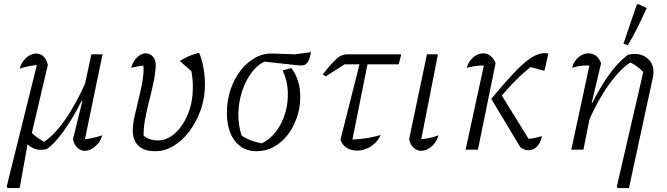

<svg xmlns="http://www.w3.org/2000/svg" viewBox="-20 -763 3401 979"><path d="M133 -95Q152 -74 174.5 -58.5Q197 -43 214 -35H196Q252 -67 311 -151Q370 -235 424 -359L436 -332Q414 -284 392 -240.5Q370 -197 347.5 -160Q325 -123 303 -92.5Q281 -62 260 -39.5Q239 -17 218 -3Q183 7 151 -6.5Q119 -20 106 -50ZM352 -53 400 -248 395 -250 446 -486H503L407 -24L393 -52Q422 -53 448 -58.5Q474 -64 501 -73Q494 -47 479 -30Q464 -13 447 -3.5Q430 6 413 6Q392 6 375.5 -8.5Q359 -23 352 -53ZM79 196H19L14 189L175 -460L200 -434Q165 -432 135 -427Q105 -422 80 -413Q88 -439 102 -456Q116 -473 132.5 -481.5Q149 -490 165 -490Q185 -490 201 -476Q217 -462 224 -432L135 -54H125L82 188Z M772 8Q715 8 686 -19.5Q657 -47 657 -99Q657 -129 665.5 -167Q674 -205 684.5 -247.5Q695 -290 703.5 -332.5Q712 -375 712 -414Q712 -421 711 -430.5Q710 -440 708 -449L739 -429Q726 -430 713.5 -429Q701 -428 685 -425Q669 -422 649 -417Q654 -438 666 -455Q678 -472 693 -481.5Q708 -491 722 -491Q744 -491 759 -475Q774 -459 774 -434Q774 -404 767.5 -368.5Q761 -333 752 -295Q743 -257 733.5 -219Q724 -181 718 -145Q712 -109 712 -79Q712 -71 712.5 -65Q713 -59 714 -56L702 -81Q721 -62 741 -54.5Q761 -47 787 -47Q820 -47 851 -67Q882 -87 907 -123Q932 -159 947 -205.5Q962 -252 963 -306Q964 -332 962 -354.5Q960 -377 956 -400L897 -452Q919 -466 941.5 -476Q964 -486 995 -494Q1009 -464 1017 -419Q1025 -374 1025 -330Q1025 -263 1003.5 -202.5Q982 -142 946 -94Q910 -46 865 -19Q820 8 772 8Z M1289 8Q1218 8 1177.5 -44.5Q1137 -97 1137 -189Q1137 -251 1155.5 -306Q1174 -361 1206.5 -403Q1239 -445 1281.5 -468.5Q1324 -492 1371 -490L1483 -486L1566 -497Q1561 -469 1553.5 -454Q1546 -439 1537 -434Q1528 -429 1514 -429Q1509 -429 1503 -430Q1497 -431 1490 -431L1299 -452L1341 -454Q1298 -438 1266 -397Q1234 -356 1215.5 -301Q1197 -246 1195.5 -186Q1194 -126 1212 -72Q1233 -57 1258.5 -47.5Q1284 -38 1315 -32Q1358 -53 1389 -94.5Q1420 -136 1435 -189Q1450 -242 1447.5 -298Q1445 -354 1421 -404L1466 -416Q1487 -388 1499 -351Q1511 -314 1511 -268Q1511 -212 1493 -161.5Q1475 -111 1445 -73Q1415 -35 1375 -13.5Q1335 8 1289 8Z M1773 -31 1763 -51Q1804 -52 1843 -57.5Q1882 -63 1921 -75Q1910 -49 1890.5 -31.5Q1871 -14 1848 -4.5Q1825 5 1801 5Q1772 5 1749 -8.5Q1726 -22 1716 -51L1826 -486H1864ZM1640 -373 1626 -384Q1652 -417 1670 -437Q1688 -457 1701 -467.5Q1714 -478 1726 -482Q1738 -486 1750 -486H2026L2013 -435H1737Z M2122 -23 2108 -52Q2137 -53 2164 -58Q2191 -63 2216 -73Q2208 -47 2194 -30Q2180 -13 2162.5 -3.5Q2145 6 2127 6Q2107 6 2090 -8.5Q2073 -23 2066 -53L2157 -486H2213Z M2632 -14 2485 -259 2530 -290 2692 -28 2657 -56Q2671 -55 2684 -56Q2697 -57 2711 -60.5Q2725 -64 2743 -69Q2739 -46 2729 -30Q2719 -14 2705 -5.5Q2691 3 2675 3Q2664 3 2653 -1Q2642 -5 2632 -14ZM2485 -259Q2538 -323 2578.5 -367.5Q2619 -412 2650.5 -439.5Q2682 -467 2708 -479.5Q2734 -492 2756 -492Q2761 -492 2765.5 -491.5Q2770 -491 2776 -490L2756 -402L2671 -425L2712 -441Q2683 -420 2656 -397Q2629 -374 2596.5 -340Q2564 -306 2519 -253ZM2354 0 2454 -460 2465 -429Q2434 -430 2411 -427Q2388 -424 2360 -417Q2366 -440 2379.5 -456.5Q2393 -473 2409.5 -482Q2426 -491 2444 -491Q2464 -491 2480.5 -478.5Q2497 -466 2507 -441L2417 0Z M3125 189 3264 -413 3266 -390Q3243 -414 3225.5 -426Q3208 -438 3184 -449L3203 -450Q3146 -417 3085.5 -332.5Q3025 -248 2973 -126L2961 -154Q2987 -215 3014.5 -266.5Q3042 -318 3070 -360Q3098 -402 3126.5 -433Q3155 -464 3183 -484Q3191 -486 3199 -487Q3207 -488 3216 -488Q3257 -488 3284.5 -462.5Q3312 -437 3312 -397Q3312 -392 3311.5 -385.5Q3311 -379 3310 -373L3187 196H3129ZM2893 0 2992 -460 3003 -429Q2995 -429 2987 -429Q2979 -429 2970 -429Q2951 -429 2933 -426Q2915 -423 2897 -417Q2903 -441 2916.5 -457.5Q2930 -474 2947 -482.5Q2964 -491 2981 -491Q3001 -491 3018 -479Q3035 -467 3045 -441L2997 -238L3002 -237L2955 0ZM3181 -532 3159 -540 3226 -737 3233 -743 3278 -722Q3258 -678 3234.5 -630Q3211 -582 3181 -532Z"/></svg>

Font: Piazzolla 8pt ExtraLight
Style: Italic
Weight: 250
Italic angle: -11.3°
Designer: Juan Pablo del Peral
Foundry: Huerta Tipografica
Version: Version 2.001